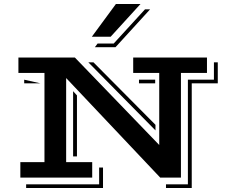

<svg xmlns="http://www.w3.org/2000/svg" viewBox="-20 -899 1176 972"><path d="M566.9 -878.9H691.4L540 -712.9H444.8ZM474.1 -678.7H555.7L713.9 -851.6H739.7L564.9 -660.2H460.4ZM83 -78.1H205.1V-529.8H73.2V-607.9H358.9L786.1 -165V-529.8H654.3V-607.9H1027.8V-529.8H896V0H791L314.9 -503.9V-78.1H446.8V0H83ZM931.2 34.2V-495.6H1063V-583.5H1082.5V-477.1H950.7V52.7H820.3V34.2ZM453.1 -583.5 767.1 -267.1V-238.8L427.2 -583.5ZM683.6 -495.6H765.6V-477.1H683.6ZM102.5 -495.6 184.6 -477.1H102.5ZM350.1 -437.5 369.6 -416V-107.4H350.1ZM481.9 34.2V-50.8H501.5V52.7H112.3V34.2Z"/></svg>

Font: Vast Shadow
Style: Regular
Weight: 400
Designer: Nicole Fally
Foundry: Nicole Fally
Version: Version 1.002